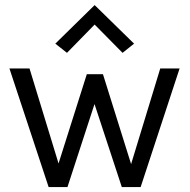

<svg xmlns="http://www.w3.org/2000/svg" viewBox="-20 -754 764 774"><path d="M547 0H471L361 -334.5L252 0H176L18 -478H99L216 -95L330 -455H395L508.5 -92.5L626 -478H704ZM474 -541 361.5 -655 250 -541 203 -578 361.5 -733.5 520.5 -578Z"/></svg>

Font: Betina Sans
Style: Regular
Weight: 400
Designer: Jonathan Pinhorn (font) & Cristiano Sobral (main changes)
Version: Version 2.001;April 28, 2021;FontCreator 13.0.0.2655 32-bit;